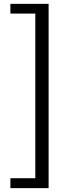

<svg xmlns="http://www.w3.org/2000/svg" viewBox="-20 -811 378 1001"><path d="M34.2 169.9V118.2H164.1V-740.2H34.2V-791H233.4V169.9Z"/></svg>

Font: irohakakuC Regular
Style: Regular
Weight: 400
Designer: [Source Han Sans]
Ryoko NISHIZUKA Ë•øÂ°öÊ∂ºÂ≠ê (kana & ideographs); Paul D. Hunt (Latin, Greek & Cyrillic); Wenlong ZHAN
Version: Version 1.001.20160904